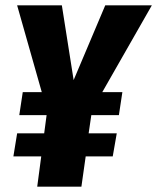

<svg xmlns="http://www.w3.org/2000/svg" viewBox="-20 -697 587 717"><path d="M547 -677 362 -353H437L424 -267H321L311 -199H416L401 -113H300L284 0H119L134 -113H30L44 -199H145L154 -267H52L65 -353H136L44 -677H211L255 -398L373 -677Z"/></svg>

Font: Fira Sans Extra Condensed ExtraBold
Style: Italic
Weight: 800
Width: 3
Italic angle: -8°
Designer: Carrois Corporate & Edenspiekermann AG
Foundry: Carrois Corporate GbR & Edenspiekermann AG
Version: Version 4.203